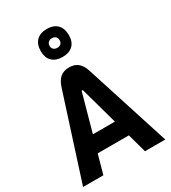

<svg xmlns="http://www.w3.org/2000/svg" viewBox="-225 -1066 1050 1179"><g transform="rotate(-30 300.0 -476.0)"><path d="M200 -598 8 0H152L189 -134H410L447 0H591L399 -599C381 -654 351 -679 300 -679C246 -679 218 -651 200 -598ZM200 -850C200 -791 235 -754 300 -754C364 -754 399 -791 399 -850V-853C399 -914 364 -952 300 -952C235 -952 200 -914 200 -853ZM222 -250 293 -506C294 -514 297 -517 300 -517C304 -517 306 -513 307 -506L378 -250ZM263 -852V-853C263 -873 277 -887 299 -887C321 -887 334 -873 334 -853V-852C334 -832 321 -819 299 -819C277 -819 263 -832 263 -852Z"/></g></svg>

Font: LT Wave Mono Bold
Style: Regular
Weight: 700
Designer: Daniel Lyons
Version: Version 2.5 (Glyphs App)